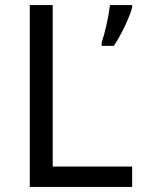

<svg xmlns="http://www.w3.org/2000/svg" viewBox="-20 -734 564 754"><path d="M97 0H499V-80H187V-714H97ZM499 -705V-714H412C407 -671 392 -604 379 -566V-554H427C457 -598 490 -669 499 -705Z"/></svg>

Font: Noto Sans Mro
Style: Regular
Weight: 400
Designer: Monotype Design Team
Foundry: Monotype Imaging Inc.
Version: Version 2.001